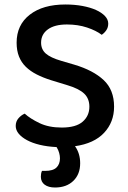

<svg xmlns="http://www.w3.org/2000/svg" viewBox="-20 -642 571 855"><path d="M378 -167Q378 -203 355 -225Q332 -247 282 -262L207 -285Q172 -296 143.5 -310.5Q115 -325 95 -344.5Q75 -364 64.5 -390.5Q54 -417 54 -452Q54 -531 112.5 -576.5Q171 -622 271 -622Q312 -622 347 -615.5Q382 -609 407.5 -597.5Q433 -586 447.5 -570.5Q462 -555 462 -537Q462 -520 453.5 -507.5Q445 -495 433 -487Q408 -506 367.5 -519.5Q327 -533 278 -533Q223 -533 193 -511Q163 -489 163 -452Q163 -422 184 -403.5Q205 -385 253 -371L311 -354Q395 -329 441.5 -285.5Q488 -242 488 -167Q488 -98 443.5 -50.5Q399 -3 314 9Q337 41 337 85Q337 134 306.5 163.5Q276 193 225 193Q196 193 179 180.5Q162 168 162 145Q162 139 163 132Q164 125 167 119H181Q216 119 231.5 104Q247 89 247 63Q247 52 243.5 39Q240 26 232 13Q191 11 157.5 3Q124 -5 100 -18Q76 -31 63 -47Q50 -63 50 -81Q50 -101 62 -115Q74 -129 90 -136Q114 -114 155.5 -94Q197 -74 255 -74Q318 -74 348 -100Q378 -126 378 -167Z"/></svg>

Font: Baloo 2 Latin Medium
Style: Regular
Weight: 500
Designer: Sarang Kulkarni and Ek Type
Foundry: Ek Type
Version: Version 1.001